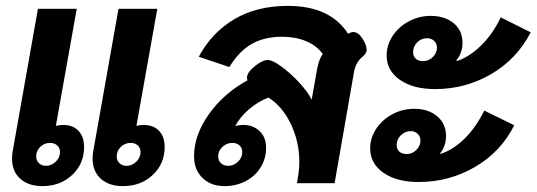

<svg xmlns="http://www.w3.org/2000/svg" viewBox="-20 -623 1825 653"><path d="M21 -83Q21 -99 23 -108L109 -593H241L170 -195Q183 -198 195 -198Q228 -198 247 -178Q266 -158 266 -123Q266 -66 225.5 -28Q185 10 124 10Q77 10 49 -15Q21 -40 21 -83ZM295 -83Q295 -99 297 -108L383 -593H515L444 -195Q458 -198 469 -198Q502 -198 521 -178Q540 -158 540 -123Q540 -66 499.5 -28Q459 10 398 10Q351 10 323 -15Q295 -40 295 -83ZM184 -106Q184 -120 174.5 -128.5Q165 -137 150 -137Q131 -137 117 -123.5Q103 -110 103 -91Q103 -77 112.5 -68Q122 -59 136 -59Q155 -59 169.5 -73Q184 -87 184 -106ZM458 -106Q458 -120 448.5 -128.5Q439 -137 424 -137Q405 -137 391 -123.5Q377 -110 377 -91Q377 -77 386.5 -68Q396 -59 410 -59Q429 -59 443.5 -73Q458 -87 458 -106Z M640 -92Q640 -163 690 -234Q740 -305 822 -350Q820 -353 820 -359Q820 -377 849 -400Q874 -419 891 -419Q906 -419 936 -397.5Q966 -376 996 -344Q1026 -312 1040 -284L1059 -391Q1067 -428 1078 -439Q1057 -468 1021 -483Q985 -498 940 -498Q879 -498 836 -473.5Q793 -449 760 -395L656 -430Q700 -512 776.5 -557.5Q853 -603 959 -603Q1103 -603 1164 -508Q1173 -514 1182 -514Q1199 -514 1214 -490Q1227 -468 1227 -454Q1227 -442 1214 -431Q1190 -412 1184 -378L1118 0H990L995 -31Q998 -52 998 -73Q998 -141 969 -201.5Q940 -262 893 -291Q858 -278 827 -251.5Q796 -225 780 -194Q792 -198 808 -198Q841 -198 863 -177Q885 -156 885 -120Q885 -84 866.5 -54Q848 -24 815.5 -7Q783 10 744 10Q697 10 668.5 -18Q640 -46 640 -92ZM804 -106Q804 -120 794.5 -128.5Q785 -137 770 -137Q751 -137 736.5 -123.5Q722 -110 722 -91Q722 -77 731.5 -68Q741 -59 756 -59Q775 -59 789.5 -73Q804 -87 804 -106Z M1295 -434Q1295 -470 1315.5 -501Q1336 -532 1370.5 -550.5Q1405 -569 1445 -569Q1493 -569 1523 -544Q1553 -519 1553 -477Q1553 -459 1547 -443.5Q1541 -428 1533 -419V-415Q1576 -429 1616 -468Q1656 -507 1683 -564L1785 -513Q1738 -422 1650.5 -371Q1563 -320 1460 -320Q1385 -320 1340 -351.5Q1295 -383 1295 -434ZM1466 -461Q1466 -475 1456.5 -484Q1447 -493 1432 -493Q1413 -493 1399 -479Q1385 -465 1385 -446Q1385 -432 1394 -423.5Q1403 -415 1419 -415Q1438 -415 1452 -429Q1466 -443 1466 -461ZM1239 -118Q1239 -154 1259.5 -185Q1280 -216 1314.5 -234.5Q1349 -253 1389 -253Q1437 -253 1467 -227.5Q1497 -202 1497 -161Q1497 -127 1478 -103L1477 -99Q1521 -113 1560 -151.5Q1599 -190 1627 -247L1729 -197Q1684 -107 1596 -55.5Q1508 -4 1404 -4Q1329 -4 1284 -35.5Q1239 -67 1239 -118ZM1410 -145Q1410 -159 1400.5 -168Q1391 -177 1377 -177Q1358 -177 1343.5 -163Q1329 -149 1329 -130Q1329 -116 1338 -107.5Q1347 -99 1363 -99Q1382 -99 1396 -113Q1410 -127 1410 -145Z"/></svg>

Font: Niramit
Style: Bold Italic
Weight: 700
Italic angle: -10°
Designer: Katatrad Aksorn Co.,Ltd.
Foundry: Cadson Demak Co.,Ltd.
Version: Version 1.001; ttfautohint (v1.6)